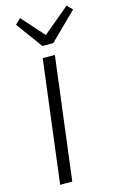

<svg xmlns="http://www.w3.org/2000/svg" viewBox="-148 -1071 708 1131"><g transform="rotate(-15 206.0 -505.0)"><path d="M145 0H71L165 -747H239ZM248 -817H182L64 -978L97 -1010L218 -874L381 -1010L412 -978Z"/></g></svg>

Font: Merriweather Sans Variable Regular
Style: Italic
Weight: 300
Italic angle: -8°
Designer: Eben Sorkin
Foundry: Eben Sorkin
Version: Version 2.001